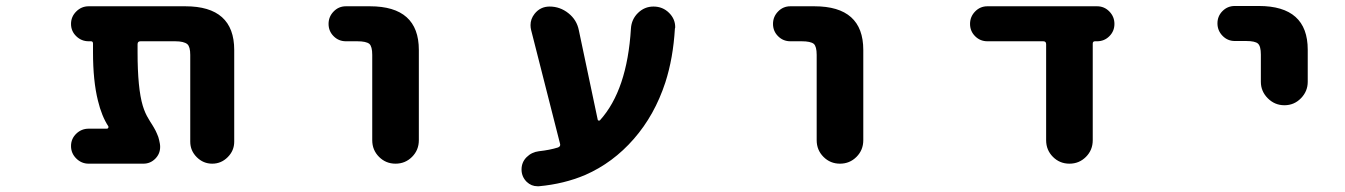

<svg xmlns="http://www.w3.org/2000/svg" viewBox="-20 -570 4540 648"><path d="M622.1 -91.8V-384.8Q622.1 -412.1 612.3 -420.9Q600.6 -430.7 571.3 -430.7H454.1Q444.3 -430.7 444.3 -420.9V-393.6Q444.3 -271.5 461.9 -212.9Q469.7 -187.5 481.4 -168.9Q481.4 -168 486.8 -159.7Q492.2 -151.4 493.7 -148.9Q495.1 -146.5 499.5 -139.2Q503.9 -131.8 505.4 -128.4Q506.8 -125 509.8 -118.7Q512.7 -112.3 514.2 -107.9Q515.6 -103.5 517.1 -97.2Q518.6 -90.8 519.5 -85.4Q520.5 -80.1 520.5 -74.2Q520.5 -50.8 503.9 -34.2Q487.3 -17.6 463.9 -17.6H279.3Q254.9 -17.6 237.3 -35.2Q219.7 -52.7 219.7 -77.1Q219.7 -101.6 237.3 -118.7Q254.9 -135.7 279.3 -135.7H340.8Q343.8 -135.7 345.2 -138.2Q346.7 -140.6 345.7 -143.6Q323.2 -177.7 310.5 -230.5Q293.9 -296.9 293.9 -393.6V-422.9Q293.9 -430.7 287.1 -430.7H279.3Q254.9 -430.7 237.3 -447.8Q219.7 -464.8 219.7 -489.3Q219.7 -513.7 237.3 -531.2Q254.9 -548.8 279.3 -548.8H605.5Q770.5 -548.8 770.5 -401.4V-91.8Q770.5 -61.5 748.5 -39.6Q726.6 -17.6 696.3 -17.6Q666 -17.6 644 -39.6Q622.1 -61.5 622.1 -91.8Z M1236.3 -96.7V-384.8Q1236.3 -413.1 1226.6 -421.9Q1215.8 -430.7 1185.5 -430.7H1147.5Q1123 -430.7 1106 -447.8Q1088.9 -464.8 1088.9 -489.3Q1088.9 -513.7 1106 -531.2Q1123 -548.8 1147.5 -548.8H1228.5Q1393.6 -548.8 1393.6 -401.4V-96.7Q1393.6 -63.5 1370.6 -40.5Q1347.7 -17.6 1314.9 -17.6Q1282.2 -17.6 1259.3 -40.5Q1236.3 -63.5 1236.3 -96.7Z M1798.8 58.6Q1796.9 58.6 1793.9 58.6Q1773.4 58.6 1757.8 43.9Q1740.2 26.4 1740.2 2Q1740.2 -22.5 1757.3 -39.6Q1774.4 -56.6 1798.8 -59.6Q1835 -63.5 1863.3 -72.3Q1873 -76.2 1870.1 -85L1772.5 -468.8Q1770.5 -476.6 1770.5 -485.4Q1770.5 -505.9 1784.2 -523.4Q1803.7 -547.9 1835 -547.9Q1870.1 -547.9 1898.4 -525.4Q1926.8 -502.9 1933.6 -467.8L1997.1 -167Q1997.1 -164.1 2000 -163.1Q2002.9 -162.1 2004.9 -164.1Q2096.7 -265.6 2109.4 -473.6Q2111.3 -504.9 2133.3 -526.4Q2155.3 -547.9 2185.5 -547.9Q2216.8 -547.9 2238.3 -526.4Q2258.8 -505.9 2258.8 -478.5Q2258.8 -475.6 2257.8 -473.6Q2252 -374 2225.6 -292Q2189.5 -181.6 2119.1 -101.1Q2048.8 -20.5 1955.1 20.5Q1883.8 50.8 1798.8 58.6Z M2736.3 -96.7V-384.8Q2736.3 -413.1 2726.6 -421.9Q2715.8 -430.7 2685.5 -430.7H2647.5Q2623 -430.7 2606 -447.8Q2588.9 -464.8 2588.9 -489.3Q2588.9 -513.7 2606 -531.2Q2623 -548.8 2647.5 -548.8H2728.5Q2893.6 -548.8 2893.6 -401.4V-96.7Q2893.6 -63.5 2870.6 -40.5Q2847.7 -17.6 2814.9 -17.6Q2782.2 -17.6 2759.3 -40.5Q2736.3 -63.5 2736.3 -96.7Z M3510.7 -96.7V-420.9Q3510.7 -430.7 3501 -430.7H3312.5Q3288.1 -430.7 3271 -447.8Q3253.9 -464.8 3253.9 -489.3Q3253.9 -513.7 3271 -531.2Q3288.1 -548.8 3312.5 -548.8H3682.6Q3707 -548.8 3724.1 -531.2Q3741.2 -513.7 3741.2 -489.3Q3741.2 -464.8 3724.1 -447.8Q3707 -430.7 3682.6 -430.7H3675.8Q3668 -430.7 3668 -422.9V-96.7Q3668 -63.5 3645 -40.5Q3622.1 -17.6 3589.4 -17.6Q3556.6 -17.6 3533.7 -40.5Q3510.7 -63.5 3510.7 -96.7Z M4235.4 -293.9V-385.7Q4235.4 -414.1 4225.6 -422.9Q4215.8 -431.6 4185.5 -431.6H4147.5Q4123 -431.6 4106 -449.2Q4088.9 -466.8 4088.9 -491.2Q4088.9 -515.6 4106 -532.7Q4123 -549.8 4147.5 -549.8H4228.5Q4393.6 -549.8 4393.6 -402.3V-293.9Q4393.6 -261.7 4370.6 -238.3Q4347.7 -214.8 4314.9 -214.8Q4282.2 -214.8 4258.8 -238.3Q4235.4 -261.7 4235.4 -293.9Z"/></svg>

Font: Rounded-X Mgen+ 2m bold
Style: Bold
Weight: 700
Designer: [Source Han Sans]
Ryoko NISHIZUKA  (kana & ideographs); Paul D. Hunt (Latin, Greek & Cyrillic); Wenlong ZHANG  (bopomofo
Version: Version 1.059.20150602